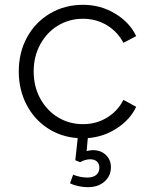

<svg xmlns="http://www.w3.org/2000/svg" viewBox="-20 -563 644 798"><path d="M271 199 284 163Q314 175 343 175Q367 175 380 164Q393 153 393 134Q393 118 383 108.5Q373 99 355 99Q335 99 313 111L293 103L303 11Q232 6 176 -31.5Q120 -69 89 -130.5Q58 -192 58 -266Q58 -345 92.5 -408Q127 -471 188 -507Q249 -543 325 -543Q398 -543 458.5 -506.5Q519 -470 546 -413L493 -385Q469 -431 424.5 -458Q380 -485 325 -485Q268 -485 221.5 -457Q175 -429 147.5 -379Q120 -329 120 -266Q120 -203 147.5 -153Q175 -103 221.5 -75Q268 -47 325 -47Q380 -47 424.5 -74Q469 -101 493 -148L546 -119Q521 -66 466 -30Q411 6 345 11L340 65Q356 61 366 61Q399 61 420 81Q441 101 441 132Q441 168 414.5 191.5Q388 215 345 215Q326 215 305.5 210.5Q285 206 271 199Z"/></svg>

Font: Eudoxus Sans Light
Style: Regular
Weight: 300
Designer: Stijn de Vries
Foundry: tokotype
Version: Version 2.005